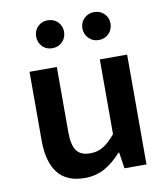

<svg xmlns="http://www.w3.org/2000/svg" viewBox="-86 -842 813 928"><g transform="rotate(-10 320.5 -378.0)"><path d="M81 -201V-539H215V-220Q215 -155 235.5 -127.5Q256 -100 302 -100Q338 -100 365.5 -116.5Q393 -133 426 -172V-539H560V0H452L440 -79H436Q396 -34 353 -10.5Q310 13 256 13Q167 13 124 -42Q81 -97 81 -201ZM369 -701Q369 -730 389 -749.5Q409 -769 438 -769Q468 -769 487.5 -749.5Q507 -730 507 -701Q507 -672 487.5 -652Q468 -632 438 -632Q409 -632 389 -652Q369 -672 369 -701ZM142 -701Q142 -730 161.5 -749.5Q181 -769 210 -769Q240 -769 259.5 -749.5Q279 -730 279 -701Q279 -672 259.5 -652Q240 -632 210 -632Q180 -632 161 -652Q142 -672 142 -701Z"/></g></svg>

Font: Nebula Sans Semibold
Style: Regular
Weight: 600
Designer: Paul D. Hunt for Adobe (as Source Sans)
Foundry: Nebula Entertainment & Broadcasting LLC
Version: Version 1.010